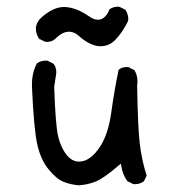

<svg xmlns="http://www.w3.org/2000/svg" viewBox="-20 -573 540 581"><path d="M76.7 -317.9Q76.7 -314 76.7 -309.6Q82.5 -181.2 93 -135Q103.5 -88.9 127.4 -60.1Q150.9 -31.2 172.6 -22.7Q194.3 -14.2 218.8 -12.2Q246.1 -14.2 269.8 -23.7Q293.5 -33.2 339.8 -72.8L345.7 -77.6L347.2 -69.8Q350.6 -45.9 365.2 -24.9L382.8 -16.1Q385.3 -15.6 387.7 -15.6Q403.3 -15.6 415.5 -24.4L423.8 -41.5Q408.7 -88.9 402.8 -139.4Q397 -189.9 395 -313.5V-314Q396 -320.3 396 -326.7Q396 -345.7 386.7 -360.8L369.1 -369.6Q366.2 -370.1 361.8 -370.1Q357.4 -370.1 351.1 -368.4Q344.7 -366.7 338.9 -361.8Q325.7 -298.3 316.9 -233.9Q308.1 -169.4 284.2 -131.3Q253.9 -84 219.2 -84Q198.7 -84 183.1 -102.5Q164.1 -126 156 -159.9Q147.9 -193.8 144 -310.1Q144 -310.1 149.9 -349.1Q150.4 -352.1 150.4 -354.5Q150.4 -370.1 141.6 -380.4L124 -389.2Q121.6 -389.6 119.1 -389.6Q103 -389.6 91.3 -380.9Q76.7 -352.1 76.7 -317.9ZM189 -477.1Q204.6 -477.1 219.2 -463.9Q249 -437 278.8 -433.1Q281.2 -433.1 285.9 -433.1Q290.5 -433.1 298.3 -434.6Q316.4 -438.5 330.6 -454.1Q352.5 -478 367.7 -509.8Q368.2 -512.7 368.2 -517.1Q368.2 -521.5 366.2 -528.8Q364.3 -536.1 359.4 -543.5L341.8 -552.2Q339.4 -552.7 336.9 -552.7Q321.8 -552.7 311 -544.4Q305.7 -530.3 297.9 -522.9Q288.6 -513.2 276.4 -513.2Q264.2 -513.2 249 -523.9Q212.4 -549.3 177.7 -551.8Q175.8 -551.8 173.3 -551.8Q141.6 -551.8 106.4 -521L99.1 -513.7Q90.3 -502.9 88.4 -488.8Q88.4 -469.7 98.6 -455.6L116.2 -446.8Q119.1 -446.3 123.5 -446.3Q127.9 -446.3 134.8 -448.2Q141.6 -450.2 147.5 -455.6Q168.5 -477.1 189 -477.1Z"/></svg>

Font: Bakudai
Style: Light
Weight: 300
Version: Version 1.48